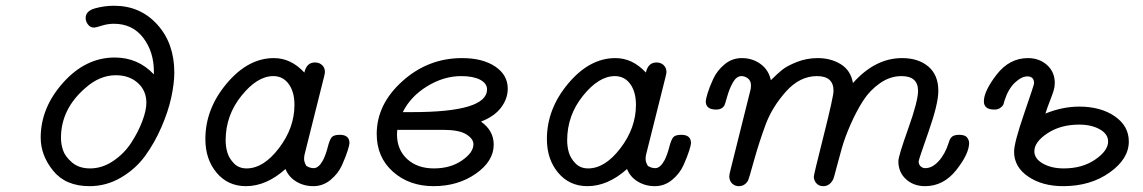

<svg xmlns="http://www.w3.org/2000/svg" viewBox="-20 -636 3936 661"><path d="M120.1 -162.1Q120.1 -265.1 197.5 -351.6Q274.9 -438 375 -438Q455.1 -438 509.8 -379.9V-389.2Q509.8 -458 472.9 -506.1Q436 -554.2 372.1 -554.2Q351.1 -554.2 330.1 -547.6Q309.1 -541 304.2 -541Q291 -541 283 -551.5Q274.9 -562 274.9 -574.2Q274.9 -598.1 306.9 -607.2Q338.9 -616.2 373 -616.2Q462.9 -616.2 521.5 -551.5Q580.1 -486.8 580.1 -386.2Q580.1 -349.1 569.6 -300.5Q559.1 -252 535.6 -198Q512.2 -144 479.5 -99.1Q446.8 -54.2 396.5 -24.7Q346.2 4.9 288.1 4.9Q206.1 4.9 163.1 -48.1Q120.1 -101.1 120.1 -162.1ZM189.9 -161.1Q189.9 -140.1 197 -118.7Q204.1 -97.2 228 -76.7Q252 -56.2 290 -56.2Q332 -56.2 370.1 -82Q408.2 -107.9 432.1 -145Q456.1 -182.1 470 -219Q483.9 -255.9 483.9 -282.2Q483.9 -324.2 454.3 -350.6Q424.8 -377 378.9 -377Q323.7 -377 274.9 -334Q189.9 -261.2 189.9 -161.1Z M687 -157.2Q687 -261.2 760.5 -348.6Q834 -436 922.9 -436Q981.9 -436 1027.8 -386.2Q1035.6 -421.4 1064.9 -420.9Q1079.1 -420.9 1088.9 -411.9Q1098.6 -402.8 1098.6 -388.2Q1098.6 -384.3 1095.7 -372.1L1028.8 -105Q1026.9 -98.1 1026.9 -88.1Q1026.9 -78.1 1034.7 -64.9Q1046.9 -57.1 1060.1 -57.1Q1077.1 -57.1 1091.8 -84Q1101.6 -103 1108.2 -128.9Q1114.7 -154.8 1121.8 -163.3Q1128.9 -171.9 1149.9 -171.9Q1183.1 -171.9 1183.1 -143.1Q1183.1 -137.2 1176.5 -116.2Q1169.9 -95.2 1157 -66.7Q1144 -38.1 1117.9 -16.6Q1091.8 4.9 1058.8 4.9Q1025.9 4.9 999.8 -11Q973.6 -26.9 962.9 -54.2Q897 4.9 826.7 4.9Q764.6 4.9 725.8 -41.3Q687 -87.4 687 -157.2ZM756.8 -152.8Q756.8 -131.8 762.5 -111.8Q768.1 -91.8 784.9 -74Q801.8 -56.2 829.1 -56.2Q887.2 -56.2 940.4 -126Q993.7 -195.8 993.7 -274.9Q993.7 -319.8 973.9 -346.9Q954.1 -374 920.9 -374Q865.7 -374 811.3 -306.4Q756.8 -238.8 756.8 -152.8Z M1276.9 -174.8Q1276.9 -276.9 1365.2 -356.4Q1453.6 -436 1570.8 -436Q1641.6 -436 1684.8 -407Q1728 -377.9 1728 -331.1Q1728 -295.9 1704.8 -265.4Q1681.6 -234.9 1636.7 -217.8V-216.8Q1679.7 -186 1679.7 -138.2Q1679.7 -81.1 1618.2 -38.1Q1556.6 4.9 1472.7 4.9Q1388.7 4.9 1332.8 -44.9Q1276.9 -94.7 1276.9 -174.8ZM1346.7 -173.8Q1346.7 -120.6 1381.8 -88.4Q1417 -56.2 1473.9 -56.2Q1530.8 -56.2 1570.3 -83.5Q1609.9 -110.8 1609.9 -139.2Q1609.9 -158.2 1585.2 -173.6Q1560.5 -189 1504.9 -189H1347.7Q1347.7 -186 1347.2 -180.9Q1346.7 -175.8 1346.7 -173.8ZM1366.7 -250H1398.9Q1656.7 -250 1656.7 -328.1Q1656.7 -349.1 1632.8 -361.6Q1608.9 -374 1567.9 -374Q1507.8 -374 1450.7 -339.1Q1393.6 -304.2 1366.7 -250Z M1862.8 -157.2Q1862.8 -261.2 1936.3 -348.6Q2009.8 -436 2098.6 -436Q2157.7 -436 2203.6 -386.2Q2211.4 -421.4 2240.7 -420.9Q2254.9 -420.9 2264.6 -411.9Q2274.4 -402.8 2274.4 -388.2Q2274.4 -384.3 2271.5 -372.1L2204.6 -105Q2202.6 -98.1 2202.6 -88.1Q2202.6 -78.1 2210.4 -64.9Q2222.7 -57.1 2235.8 -57.1Q2252.9 -57.1 2267.6 -84Q2277.3 -103 2283.9 -128.9Q2290.5 -154.8 2297.6 -163.3Q2304.7 -171.9 2325.7 -171.9Q2358.9 -171.9 2358.9 -143.1Q2358.9 -137.2 2352.3 -116.2Q2345.7 -95.2 2332.8 -66.7Q2319.8 -38.1 2293.7 -16.6Q2267.6 4.9 2234.6 4.9Q2201.7 4.9 2175.5 -11Q2149.4 -26.9 2138.7 -54.2Q2072.8 4.9 2002.4 4.9Q1940.4 4.9 1901.6 -41.3Q1862.8 -87.4 1862.8 -157.2ZM1932.6 -152.8Q1932.6 -131.8 1938.2 -111.8Q1943.8 -91.8 1960.7 -74Q1977.5 -56.2 2004.9 -56.2Q2063 -56.2 2116.2 -126Q2169.4 -195.8 2169.4 -274.9Q2169.4 -319.8 2149.7 -346.9Q2129.9 -374 2096.7 -374Q2041.5 -374 1987.1 -306.4Q1932.6 -238.8 1932.6 -152.8Z M2409.7 -287.1Q2409.7 -293.9 2416 -314.9Q2422.4 -335.9 2435.5 -364.5Q2448.7 -393.1 2474.6 -414.6Q2500.5 -436 2533.7 -436Q2570.8 -436 2598.6 -415.5Q2626.5 -395 2633.8 -359.9Q2655.8 -381.8 2672.6 -395.5Q2689.5 -409.2 2723.4 -422.6Q2757.3 -436 2795.4 -436Q2840.3 -436 2874.5 -415Q2908.7 -394 2916.5 -350.1Q2992.7 -436 3085.4 -436Q3141.6 -436 3176 -407Q3210.4 -377.9 3210.4 -323.2Q3210.4 -278.3 3176.5 -182.1Q3142.6 -85.9 3142.6 -80.1Q3142.6 -70.3 3149.2 -63.7Q3155.8 -57.1 3165.5 -57.1Q3189.5 -57.1 3211.4 -81.1Q3233.4 -105 3245.6 -143.1Q3250.5 -161.1 3259 -166.5Q3267.6 -171.9 3281.7 -171.9Q3302.7 -171.9 3309.6 -162.4Q3316.4 -152.8 3316.4 -144Q3316.4 -106.9 3272.5 -51Q3228.5 4.9 3164.6 4.9Q3125.5 4.9 3099.1 -19Q3072.8 -43 3072.8 -81.1Q3072.8 -98.1 3106.7 -193.1Q3140.6 -288.1 3140.6 -323.2Q3140.6 -374 3083.5 -374Q3044.4 -374 3009.5 -349.6Q2974.6 -325.2 2951.7 -289.6Q2928.7 -253.9 2908.7 -208.5Q2888.7 -163.1 2878.2 -126Q2867.7 -88.9 2859.1 -55.9Q2850.6 -22.9 2848.6 -19Q2836.4 4.9 2814.5 4.9Q2799.3 4.9 2790.5 -5.1Q2781.7 -15.1 2781.7 -27.8Q2781.7 -34.7 2815.7 -169.4Q2849.6 -304.2 2849.6 -323.2Q2849.6 -374 2792.5 -374Q2733.4 -374 2686 -321Q2638.7 -268.1 2616.2 -208Q2593.8 -147.9 2575.7 -83Q2557.6 -18.1 2555.7 -15.1Q2544.4 4.9 2523.4 4.9Q2510.3 4.9 2501 -3.7Q2491.7 -12.2 2490.7 -26.9Q2490.7 -35.6 2494.6 -49.8L2562.5 -321.8Q2565.4 -330.6 2565.4 -341.8Q2565.4 -357.9 2554.9 -366Q2544.4 -374 2532.7 -374Q2515.6 -374 2503.2 -352.1Q2490.7 -330.1 2483.2 -302.5Q2475.6 -274.9 2472.7 -271Q2463.9 -258.8 2446.8 -258.8H2444.3Q2409.7 -259.3 2409.7 -287.1Z M3367.2 -287.1Q3367.2 -322.3 3411.1 -379.2Q3455.1 -436 3519 -436Q3558.1 -436 3584.7 -412.1Q3611.3 -388.2 3611.3 -350.1Q3611.3 -336.9 3607.2 -323.5Q3603 -310.1 3594 -287.1Q3585 -264.2 3579.1 -245.1Q3638.2 -269 3695.3 -269Q3769.5 -269 3817.9 -235.6Q3866.2 -202.1 3866.2 -148.9Q3866.2 -88.9 3800 -42Q3733.9 4.9 3640.1 4.9Q3568.4 4.9 3519.8 -28.1Q3471.2 -61 3471.2 -113.8Q3471.2 -144.5 3505.6 -244.4Q3540 -344.2 3540 -349.1Q3540 -373 3517.1 -373Q3497.1 -373 3474.1 -351.6Q3451.2 -330.1 3438 -289.1Q3436 -280.3 3434.1 -275.6Q3432.1 -271 3424.1 -264.9Q3416 -258.8 3404.3 -258.8H3401.9Q3367.2 -259.3 3367.2 -287.1ZM3541 -115.2Q3541 -89.4 3570.6 -72.8Q3600.1 -56.2 3642.1 -56.2Q3706.1 -56.2 3750.5 -86.7Q3794.9 -117.2 3794.9 -148.9Q3794.9 -174.8 3766.1 -190.9Q3737.3 -207 3695.3 -207Q3631.3 -207 3586.2 -177.2Q3541 -147.5 3541 -115.2Z"/></svg>

Font: CMU Typewriter Text Variable Width
Style: Italic
Weight: 500
Italic angle: -14.04°
Version: Version 0.7.0